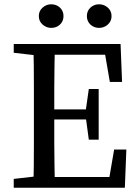

<svg xmlns="http://www.w3.org/2000/svg" viewBox="-20 -875 643 895"><path d="M44 0V-41L175 -56H185V0ZM135 0Q137 -51 137.5 -102Q138 -153 138 -205.5Q138 -258 138 -310V-359Q138 -411 138 -463Q138 -515 137.5 -567Q137 -619 135 -670H236Q235 -620 234 -568Q233 -516 233 -464Q233 -412 233 -359V-322Q233 -265 233 -210.5Q233 -156 234 -104Q235 -52 236 0ZM185 0V-50H520L485 -20L512 -178H569L562 0ZM185 -318V-365H411V-318ZM394 -224 379 -335V-355L394 -460H440V-224ZM44 -629V-670H185V-614H175ZM492 -493 465 -650 500 -620H185V-670H542L549 -493ZM219 -745Q196 -745 178.5 -760.5Q161 -776 161 -800Q161 -824 178.5 -839.5Q196 -855 219 -855Q243 -855 259.5 -839.5Q276 -824 276 -800Q276 -776 259.5 -760.5Q243 -745 219 -745ZM442 -745Q418 -745 401.5 -760.5Q385 -776 385 -800Q385 -824 401.5 -839.5Q418 -855 442 -855Q465 -855 482.5 -839.5Q500 -824 500 -800Q500 -776 482.5 -760.5Q465 -745 442 -745Z"/></svg>

Font: Source Serif 4 Variable
Style: Regular
Weight: 400
Designer: Frank Grießhammer
Foundry: Adobe
Version: Version 4.005;hotconv 1.1.0;makeotfexe 2.6.0